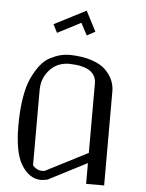

<svg xmlns="http://www.w3.org/2000/svg" viewBox="-55 -837 672 881"><g transform="rotate(5 281.0 -396.0)"><path d="M308.6 -792 356.4 -699.2 318.4 -678.7 289.1 -734.4 181.6 -678.7 162.1 -716.8ZM250 -583Q308.6 -582 351.6 -567.4Q394.5 -552.7 416.5 -529.8Q438.5 -506.8 448.2 -482.9Q458 -459 458 -433.6V0H375V-95.7L196.3 -3.9Q176.8 0 167 0Q112.3 0 75.2 -61.5Q42 -118.2 42 -240.2Q42 -310.5 51.3 -367.2Q60.5 -423.8 77.6 -460Q94.7 -496.1 114.7 -521.5Q134.8 -546.9 159.7 -559.6Q184.6 -572.3 205.6 -577.6Q226.6 -583 250 -583ZM250 -542Q195.3 -542 160.2 -503.4Q125 -464.8 125 -410.2V-63.5Q143.6 -42 167 -42Q176.8 -42 180.7 -43L375 -142.6V-461.9Q375 -540 250 -542Z"/></g></svg>

Font: wanta
Style: Medium
Weight: 500
Version: Version 0.91